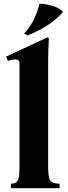

<svg xmlns="http://www.w3.org/2000/svg" viewBox="-20 -985 355 1005"><path d="M232 -110Q232 -73 237 -54.5Q242 -36 255 -30Q268 -24 292 -23V0H37V-23Q54 -24 64 -30Q74 -36 78 -54.5Q82 -73 82 -110V-649Q82 -664 76.5 -669Q71 -674 60 -674Q52 -674 42.5 -672Q33 -670 22 -666L12 -689L230 -790L236 -784Q235 -769 233.5 -737.5Q232 -706 232 -658ZM187 -965Q204 -966 227.5 -961.5Q251 -957 273.5 -947.5Q296 -938 310 -923Q276 -883 227.5 -852Q179 -821 125 -800L106 -809Q141 -848 159 -887Q177 -926 187 -965Z"/></svg>

Font: Bona Nova
Style: Bold
Weight: 700
Designer: Mateusz Machalski
Foundry: Capitalics
Version: Version 4.001; ttfautohint (v1.8.3)